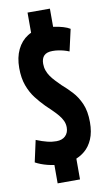

<svg xmlns="http://www.w3.org/2000/svg" viewBox="-99 -852 568 1006"><g transform="rotate(-10 184.5 -349.5)"><path d="M160 10Q142.2 10 123.7 7.4Q105.2 4.8 87.2 0.2Q69.2 -4.4 53.1 -10.6Q37 -16.8 24 -24L49.2 -139.2Q66 -132.4 80.4 -127.6Q94.8 -122.8 107.8 -119.6Q120.8 -116.4 132.8 -115Q144.8 -113.6 155.6 -113.6Q186.4 -113.6 203.7 -130.6Q221 -147.6 221 -175.6Q221 -194.6 213.4 -211Q205.8 -227.4 192.8 -243Q179.8 -258.6 163.6 -274.3Q147.4 -290 129.2 -307.6Q105.2 -331.8 82.2 -361.5Q59.2 -391.2 44.5 -431.2Q29.8 -471.2 29.8 -524.8Q29.8 -581.2 49.9 -622.8Q70 -664.4 106.3 -687.2Q142.6 -710 192.4 -710Q220.6 -710 246.9 -706.2Q273.2 -702.4 295 -695.9Q316.8 -689.4 330.8 -680.6L304.6 -564.8Q291.2 -570.6 276.5 -574.5Q261.8 -578.4 247.3 -580.6Q232.8 -582.8 217.2 -582.8Q186.2 -582.8 171.7 -568.1Q157.2 -553.4 157.2 -524.8Q157.2 -505.8 163.2 -488.9Q169.2 -472 179.6 -457.1Q190 -442.2 203.4 -428.1Q216.8 -414 231.6 -399.2Q258 -376.4 284.3 -348.2Q310.6 -320 328.1 -280Q345.6 -240 345.6 -181.4Q345.6 -128.6 329.7 -91.7Q313.8 -54.8 287 -32.6Q260.2 -10.4 227.2 -0.2Q194.2 10 160 10ZM123.2 105V-7.2L242.2 -16.8V105ZM123.2 -682V-803.6H242.2V-693.8Z"/></g></svg>

Font: Georama ExtraCondensed Thin
Style: Regular
Weight: 100
Width: 2
Designer: Jean-Baptiste Levee
Foundry: Production Type
Version: Version 1.001